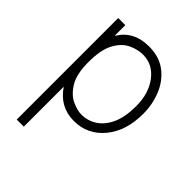

<svg xmlns="http://www.w3.org/2000/svg" viewBox="-207 -652 975 975"><g transform="rotate(45 280.5 -164.0)"><path d="M294 -45Q340 -45 378 -70Q416 -95 438.5 -145Q461 -195 461 -272Q461 -364 415.5 -423Q370 -482 301 -482Q262 -482 222.5 -463Q183 -444 157 -395.5Q131 -347 131 -259Q131 -173 159.5 -126.5Q188 -80 226.5 -62.5Q265 -45 294 -45ZM131 205H80V-524H131V-447Q182 -533 293 -533Q367 -533 416 -495.5Q465 -458 489.5 -398Q514 -338 514 -270Q514 -147 451 -71Q388 5 290 5Q189 5 131 -82Z"/></g></svg>

Font: LXGW 975 Gothic SC 200W
Style: Regular
Weight: 200
Version: Version 2.01;February 25, 2021